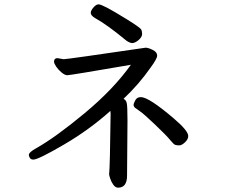

<svg xmlns="http://www.w3.org/2000/svg" viewBox="-20 -783 1040 878"><path d="M590.8 -304.2Q590.8 -309.1 598.4 -324Q606 -338.9 624 -338.9Q660.6 -338.9 774.9 -241.2Q840.8 -185.1 840.8 -161.1Q840.8 -146 825.9 -132.1Q811 -118.2 799.8 -118.2Q788.6 -118.2 781.2 -120.6Q773.9 -123 757.8 -143.1Q741.7 -163.1 689.7 -212.6Q637.7 -262.2 621.3 -273.2Q605 -284.2 597.9 -290Q590.8 -295.9 590.8 -304.2ZM520 75.2Q507.8 75.2 498.3 62Q488.8 48.8 483.9 33.4Q479 18.1 479 14.2Q482.9 -18.1 485.8 -261.2L484.9 -275.9Q387.7 -189 271.2 -121.1Q154.8 -53.2 132.8 -53.2Q120.6 -53.2 116.2 -61.5Q111.8 -69.8 111.8 -74.2Q111.8 -86.9 147 -106Q234.9 -155.8 366.5 -264.9Q498 -374 578.6 -486.8Q300.8 -439 287.6 -439Q276.9 -439 261.7 -451.4Q246.6 -463.9 236.8 -478.5Q227.1 -493.2 227.1 -501Q227.1 -517.1 242.7 -517.1L271 -512.2Q286.6 -512.2 646 -564.9Q657.7 -564.9 678.2 -554.9Q698.7 -544.9 698.7 -528.8Q698.7 -514.2 668 -473.1Q615.7 -397.9 544.9 -331.1Q555.7 -326.2 559.3 -313Q563 -299.8 563 -231.9L561 20Q561 75.2 520 75.2ZM583 -585.9Q566.9 -588.9 551.8 -602.1Q469.7 -669.9 415 -700.2Q395 -711.9 395 -724.1Q395 -734.9 407.5 -749Q419.9 -763.2 430.7 -763.2Q439.9 -763.2 470 -747.6Q500 -731.9 560.3 -694.6Q620.6 -657.2 625.2 -648.7Q629.9 -640.1 629.9 -627.9Q629.9 -613.8 613.8 -599.9Q597.7 -585.9 583 -585.9Z"/></svg>

Font: LXGW WenKai GB Screen
Style: Regular
Weight: 400
Designer: LXGW / Fontworks Inc.
Foundry: LXGW / Fontworks Inc.
Version: Version 1.321;February 19, 2024;FontCreator 14.0.0.2901 64-b